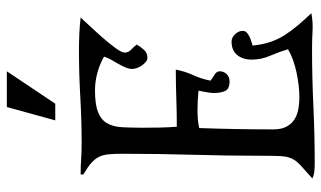

<svg xmlns="http://www.w3.org/2000/svg" viewBox="-214 -746 962 575"><g transform="rotate(-90 267.5 -459.0)"><path d="M32 -699Q55 -699 78.5 -697.5Q102 -696 125 -696Q194 -696 263.5 -700Q333 -704 402 -704Q427 -704 452 -703Q477 -702 502 -699Q495 -691 477.5 -672.5Q460 -654 442 -633.5Q424 -613 410.5 -594.5Q397 -576 397 -567Q397 -556 406 -547.5Q415 -539 421 -531Q415 -520 405.5 -509.5Q396 -499 382 -499Q375 -499 369 -504Q363 -509 358.5 -515.5Q354 -522 351 -530Q348 -538 348 -544Q348 -554 352.5 -564.5Q357 -575 363.5 -586.5Q370 -598 376 -608.5Q382 -619 385 -629Q362 -642 336 -649Q310 -656 284 -656Q242 -656 219 -647Q196 -638 185.5 -620Q175 -602 173.5 -575Q172 -548 172 -512Q172 -486 172.5 -461Q173 -436 175 -411Q218 -411 260.5 -412.5Q303 -414 346 -414Q341 -387 329.5 -362Q318 -337 313 -310Q319 -305 330 -298.5Q341 -292 341 -283Q341 -270 332.5 -261.5Q324 -253 311 -253Q288 -253 282 -266.5Q276 -280 276 -299Q276 -311 278.5 -322.5Q281 -334 283 -346Q254 -349 225 -349Q211 -349 198 -348Q185 -347 171 -344Q169 -288 168 -233Q167 -178 167 -122Q167 -99 174.5 -84Q182 -69 195 -60Q208 -51 225.5 -47.5Q243 -44 264 -44Q297 -44 337.5 -52.5Q378 -61 407 -78Q399 -105 387.5 -131.5Q376 -158 376 -187Q376 -213 389.5 -230Q403 -247 430 -247Q442 -247 452 -236.5Q462 -226 462 -214Q462 -206 457 -201.5Q452 -197 445 -193.5Q438 -190 430.5 -188Q423 -186 418 -184Q421 -154 429 -130.5Q437 -107 450 -87Q463 -67 479 -48Q495 -29 515 -8Q489 -3 462 -4.5Q435 -6 408 -6Q322 -6 237 -2Q152 2 65 2Q54 2 42.5 1Q31 0 20 -5Q46 -28 60 -41Q74 -54 80 -67.5Q86 -81 87 -100Q88 -119 88 -154Q88 -259 91 -363Q94 -467 94 -572Q94 -597 92.5 -614Q91 -631 85 -643.5Q79 -656 66.5 -667Q54 -678 32 -691ZM234 -920H341L244 -775H194L234 -920Z"/></g></svg>

Font: Germanica
Style: Regular
Weight: 400
Designer: Peter Wiegel
Foundry: Peter Wiegel